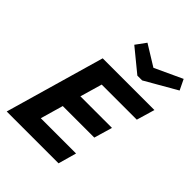

<svg xmlns="http://www.w3.org/2000/svg" viewBox="-253 -1056 1192 1192"><g transform="rotate(45 343.0 -460.0)"><path d="M286.1 -853 335 -919.9 471.2 -835.9 652.8 -919.9 686 -851.1 477.1 -731H435.1ZM207 -654.8H661.1L626 -535.2H317.9L275.9 -390.1H553.2L518.1 -270H241.2L198.2 -120.1H507.8L474.1 0H19Z"/></g></svg>

Font: IntelOne Mono Bold
Style: Italic
Weight: 700
Italic angle: -16°
Designer: Fred Shallcrass
Foundry: Frere-Jones Type LLC
Version: Version 1.200;hotconv 1.1.0;makeotfexe 2.6.0;FJTRelease1.2